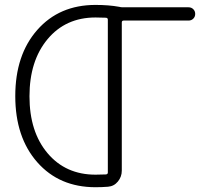

<svg xmlns="http://www.w3.org/2000/svg" viewBox="-20 -784 881 792"><path d="M417 -64.5Q424.8 -65.4 424.8 -72.3V-703.1Q424.8 -710 417 -710.9Q397.5 -711.9 374 -711.9Q251 -711.9 176.3 -622.6Q101.6 -533.2 101.6 -386.7Q101.6 -240.2 176.3 -151.9Q251 -63.5 374 -63.5Q397.5 -63.5 417 -64.5ZM482.4 -80.1Q482.4 -54.7 466.3 -35.2Q450.2 -15.6 425.3 -13.7Q400.4 -11.7 374 -11.7Q224.6 -11.7 133.8 -114.7Q43 -217.8 43 -387.7Q43 -557.6 133.8 -660.6Q224.6 -763.7 374 -763.7Q428.7 -763.7 471.7 -755.9Q478.5 -753.9 486.3 -753.9H757.8Q769.5 -753.9 777.3 -746.1Q785.2 -738.3 785.2 -726.6Q785.2 -714.8 777.3 -707Q769.5 -699.2 757.8 -699.2H490.2Q482.4 -699.2 482.4 -691.4Z"/></svg>

Font: Gen Jyuu Gothic Light
Style: Regular
Weight: 200
Designer: [Source Han Sans]
Ryoko NISHIZUKA  (kana & ideographs); Paul D. Hunt (Latin, Greek & Cyrillic); Wenlong ZHANG  (bopomofo
Version: Version 1.002.20150607